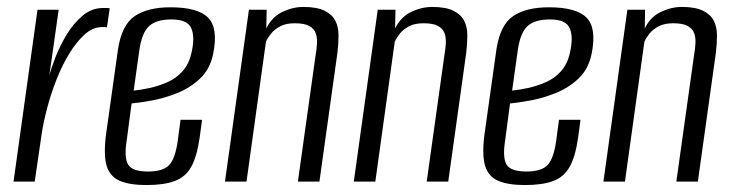

<svg xmlns="http://www.w3.org/2000/svg" viewBox="-20 -523 2110 553"><path d="M19 0 88 -495H149L122 -305Q127 -325 139.5 -357.5Q152 -390 171.5 -422.5Q191 -455 217.5 -477.5Q244 -500 277 -500Q281 -500 287 -500Q293 -500 296 -499L288 -444Q286 -445 281.5 -445Q277 -445 272 -445Q246 -444 223 -423Q200 -402 179.5 -368.5Q159 -335 143 -294.5Q127 -254 116 -212.5Q105 -171 100 -137L80 0Z M402 10Q354 10 325.5 -2Q297 -14 287.5 -44.5Q278 -75 285 -133L320 -382Q331 -452 368.5 -477Q406 -502 471 -502Q550 -502 579.5 -472Q609 -442 594 -368Q585 -324 556.5 -297Q528 -270 490.5 -255Q453 -240 417 -233.5Q381 -227 359 -225L345 -119Q337 -69 349 -49Q361 -29 406 -29Q450 -29 467.5 -48Q485 -67 492 -118L500 -178H562L555 -126Q547 -71 530.5 -42Q514 -13 483 -1.5Q452 10 402 10ZM365 -262Q385 -264 410.5 -269.5Q436 -275 461.5 -286Q487 -297 505.5 -317.5Q524 -338 531 -369Q542 -414 531.5 -440.5Q521 -467 474 -467Q430 -467 409 -447.5Q388 -428 381 -376Z M628 0 697 -495H748L747 -441Q763 -474 793 -488.5Q823 -503 854 -503Q893 -503 915 -492Q937 -481 946 -463Q955 -445 955 -421.5Q955 -398 952 -372L900 0H838L889 -364Q892 -381 893 -397.5Q894 -414 889.5 -427Q885 -440 871 -448Q857 -456 829 -456Q803 -456 786.5 -447Q770 -438 760.5 -426Q751 -414 746 -403L690 0Z M999 0 1068 -495H1119L1118 -441Q1134 -474 1164 -488.5Q1194 -503 1225 -503Q1264 -503 1286 -492Q1308 -481 1317 -463Q1326 -445 1326 -421.5Q1326 -398 1323 -372L1271 0H1209L1260 -364Q1263 -381 1264 -397.5Q1265 -414 1260.5 -427Q1256 -440 1242 -448Q1228 -456 1200 -456Q1174 -456 1157.5 -447Q1141 -438 1131.5 -426Q1122 -414 1117 -403L1061 0Z M1492 10Q1444 10 1415.5 -2Q1387 -14 1377.5 -44.5Q1368 -75 1375 -133L1410 -382Q1421 -452 1458.5 -477Q1496 -502 1561 -502Q1640 -502 1669.5 -472Q1699 -442 1684 -368Q1675 -324 1646.5 -297Q1618 -270 1580.5 -255Q1543 -240 1507 -233.5Q1471 -227 1449 -225L1435 -119Q1427 -69 1439 -49Q1451 -29 1496 -29Q1540 -29 1557.5 -48Q1575 -67 1582 -118L1590 -178H1652L1645 -126Q1637 -71 1620.5 -42Q1604 -13 1573 -1.5Q1542 10 1492 10ZM1455 -262Q1475 -264 1500.5 -269.5Q1526 -275 1551.5 -286Q1577 -297 1595.5 -317.5Q1614 -338 1621 -369Q1632 -414 1621.5 -440.5Q1611 -467 1564 -467Q1520 -467 1499 -447.5Q1478 -428 1471 -376Z M1718 0 1787 -495H1838L1837 -441Q1853 -474 1883 -488.5Q1913 -503 1944 -503Q1983 -503 2005 -492Q2027 -481 2036 -463Q2045 -445 2045 -421.5Q2045 -398 2042 -372L1990 0H1928L1979 -364Q1982 -381 1983 -397.5Q1984 -414 1979.5 -427Q1975 -440 1961 -448Q1947 -456 1919 -456Q1893 -456 1876.5 -447Q1860 -438 1850.5 -426Q1841 -414 1836 -403L1780 0Z"/></svg>

Font: Alumni Sans
Style: Italic
Weight: 400
Italic angle: -8°
Version: Version 1.016